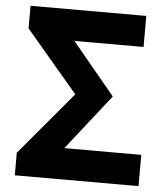

<svg xmlns="http://www.w3.org/2000/svg" viewBox="-53 -790 731 838"><g transform="rotate(5 312.5 -371.5)"><path d="M43 0V-99L275 -375L47 -644V-743H554V-607H251L439 -380L248 -137H585V0Z"/></g></svg>

Font: Noto Sans JP ExtraBold
Style: Regular
Weight: 800
Designer: Ryoko NISHIZUKA  (kana, bopomofo & ideographs); Paul D. Hunt (Latin, Greek & Cyrillic); Sandoll Communications , Soo-you
Foundry: Adobe
Version: Version 2.004-H2;hotconv 1.0.118;makeotfexe 2.5.65603